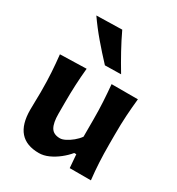

<svg xmlns="http://www.w3.org/2000/svg" viewBox="-203 -988 1043 1130"><g transform="rotate(30 318.0 -422.5)"><path d="M231.4 14.2Q61 14.2 61 -181.6Q61 -217.8 62 -245.1Q63 -272.5 63 -301.3Q63 -377.4 59.3 -434.8Q55.7 -492.2 49.3 -551.3L228 -556.2Q222.2 -497.1 219.5 -439.9Q216.8 -382.8 216.8 -320.3V-243.7Q216.8 -183.1 234.1 -153.1Q251.5 -123 295.9 -123Q311.5 -123 332.8 -133.8Q354 -144.5 375.5 -162.1Q397 -179.7 412.1 -200.7V-320.3Q412.1 -382.8 408.9 -437.5Q405.8 -492.2 400.4 -551.3H579.1Q572.8 -492.2 569.1 -434.8Q565.4 -377.4 565.4 -301.3V-239.7Q565.4 -170.9 568.4 -115.2Q571.3 -59.6 578.1 0H434.1L426.8 -90.3H412.6Q390.6 -63.5 360.4 -39.6Q330.1 -15.6 296.9 -0.7Q263.7 14.2 231.4 14.2ZM311 -627.4Q258.8 -683.1 210.2 -740.2Q161.6 -797.4 120.6 -856.4L294.4 -860.4Q321.8 -802.2 353.3 -744.9Q384.8 -687.5 419.9 -629.4Z"/></g></svg>

Font: Pinar-DS2-FD Bold
Style: Regular
Weight: 700
Designer: Amin Abedi
Version: Version 3.000